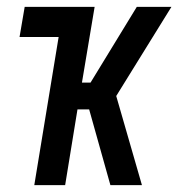

<svg xmlns="http://www.w3.org/2000/svg" viewBox="-20 -540 540 560"><path d="M302 0 240 -221H206L170 0H80L151 -432H37L52 -520H256L219 -299H244L379 -520H480L319 -260L394 0Z"/></svg>

Font: Iosevka Term Curly SmBd Obl
Style: Regular
Weight: 600
Italic angle: -9°
Designer: Belleve Invis
Foundry: Belleve Invis
Version: Version 32.3.0